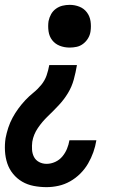

<svg xmlns="http://www.w3.org/2000/svg" viewBox="-20 -548 540 791"><path d="M267 -352Q245 -352 226 -359.5Q207 -367 195 -382.5Q183 -398 180 -419Q177 -440 180 -461Q183 -476 190.5 -489.5Q198 -503 210.5 -512Q223 -521 237.5 -524.5Q252 -528 267 -528Q288 -528 307 -520.5Q326 -513 338 -497Q350 -481 353 -460.5Q356 -440 353 -419Q351 -404 343 -390.5Q335 -377 322.5 -367.5Q310 -358 295.5 -355Q281 -352 267 -352ZM172 223Q145 223 119 218Q93 213 71.5 200.5Q50 188 34 168.5Q18 149 10 125Q2 101 0.5 74Q-1 47 3 21Q7 0 14 -21.5Q21 -43 31.5 -62.5Q42 -82 55.5 -100.5Q69 -119 84.5 -135.5Q100 -152 118 -166.5Q136 -181 150.5 -199Q165 -217 172 -237.5Q179 -258 183 -280H297Q292 -250 284 -220.5Q276 -191 260 -164.5Q244 -138 222 -114.5Q200 -91 177 -69Q154 -47 136 -20.5Q118 6 113 36Q111 52 112 68.5Q113 85 120 98.5Q127 112 141 119.5Q155 127 172 127Q190 127 207.5 119Q225 111 237 96.5Q249 82 256 65Q263 48 266 30H377Q373 55 364.5 79Q356 103 343 125.5Q330 148 311 167Q292 186 269 199Q246 212 221 217.5Q196 223 172 223Z"/></svg>

Font: Iosevka Gothic
Style: Bold Italic
Weight: 700
Italic angle: -9°
Monospace: yes
Designer: Belleve Invis
Foundry: Belleve Invis
Version: Version 15.5.1; ttfautohint (v1.8.4)